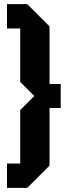

<svg xmlns="http://www.w3.org/2000/svg" viewBox="-20 -770 334 930"><path d="M220 -642V-363H274V-247H220V32L112 140H14V22H78V-237L146 -305L78 -373V-632H14V-750H112Z"/></svg>

Font: Tektur Condensed SemiBold
Style: Regular
Weight: 600
Width: 3
Designer: Adam Jagosz
Foundry: Adam Jagosz
Version: Version 1.005;gftools[0.9.30]